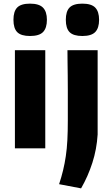

<svg xmlns="http://www.w3.org/2000/svg" viewBox="-20 -816 618 1056"><path d="M145 -618Q96 -618 75 -639Q54 -660 54 -707Q54 -754 75 -775Q96 -796 145 -796Q195 -796 216.5 -774Q238 -752 238 -707Q238 -662 217 -640Q196 -618 145 -618ZM62 -540H229V0H62ZM433 -618Q384 -618 363 -639Q342 -660 342 -707Q342 -754 363 -775Q384 -796 433 -796Q483 -796 504 -774Q525 -752 525 -707Q525 -662 504 -640Q483 -618 433 -618ZM305 197Q318 158 327 120.5Q336 83 342 42.5Q348 2 350.5 -45.5Q353 -93 353 -153Q353 -162 353 -187Q353 -212 353 -246Q353 -280 353 -320Q353 -360 352.5 -400Q352 -440 351.5 -476.5Q351 -513 351 -540H517V-76Q512 5 488 79.5Q464 154 426 220Z"/></svg>

Font: Encode Sans Normal
Style: Bold
Weight: 700
Designer: Pablo Impallari, Andres Torresi
Foundry: Pablo Impallari, Andres Torresi
Version: Version 1.000; ttfautohint (v1.00) -l 8 -r 50 -G 200 -x 14 -